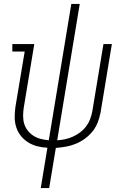

<svg xmlns="http://www.w3.org/2000/svg" viewBox="-20 -755 640 980"><path d="M188 205 222 -1Q196 -2 170.5 -8.5Q145 -15 123.5 -28.5Q102 -42 86.5 -61.5Q71 -81 63 -105.5Q55 -130 55 -157Q55 -184 59 -211L106 -492H43V-530H155L101 -204Q98 -183 98 -162Q98 -141 104 -122Q110 -103 122.5 -87.5Q135 -72 151.5 -61.5Q168 -51 188 -46Q208 -41 229 -39L344 -735H387L272 -39Q292 -40 312.5 -44.5Q333 -49 352 -57.5Q371 -66 388.5 -79Q406 -92 419 -109Q432 -126 439.5 -145.5Q447 -165 451 -186L508 -530H551L493 -179Q488 -154 478.5 -129.5Q469 -105 452 -84Q435 -63 413 -47Q391 -31 366.5 -21Q342 -11 316.5 -6.5Q291 -2 265 0L231 205Z"/></svg>

Font: Iosevka Curly Slab XLtEx
Style: Italic
Weight: 200
Width: 7
Italic angle: -9°
Monospace: yes
Designer: Belleve Invis
Foundry: Belleve Invis
Version: Version 11.1.0; ttfautohint (v1.8.3)